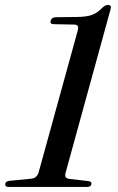

<svg xmlns="http://www.w3.org/2000/svg" viewBox="-34 -738 465 758"><path d="M179.5 -642.5Q162 -642.5 166 -656Q170 -670 188 -670L270 -671Q307.5 -671.5 328.8 -679Q350 -686.5 370 -707.5Q382.5 -718.5 391 -718.5Q408 -718.5 402.5 -701.5L225 -56Q222 -46 225 -39.5Q228 -33 241.5 -31.5L315.5 -23Q328 -21 327 -12.5Q326 0 309 0H0.5Q-14.5 0 -13.5 -11.5Q-12.5 -22 2.5 -24L89 -32.5Q111.5 -34.5 118.5 -57.5L272 -614Q276.5 -629.5 273 -635.2Q269.5 -641 258 -641Z"/></svg>

Font: Fraunces 72pt
Style: Italic
Weight: 400
Italic angle: -16°
Version: Version 1.000;[b76b70a41]